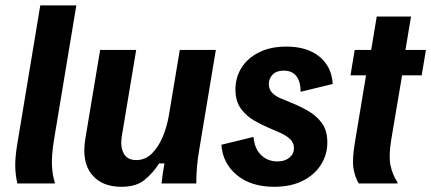

<svg xmlns="http://www.w3.org/2000/svg" viewBox="-20 -687 1615 719"><path d="M45 0Q37.5 -31.7 37.1 -66.2Q36.7 -100.8 45 -149.2L130.8 -666.7H265.8L182.5 -165Q172.5 -104.2 174.6 -66.7Q176.7 -29.2 185 -5V0Z M434.2 12.5Q360.8 12.5 322.9 -34.6Q285 -81.7 300 -170L355 -500H490L435.8 -175Q430 -137.5 443.3 -112.5Q456.7 -87.5 490 -87.5Q523.3 -87.5 547.9 -111.2Q572.5 -135 589.2 -174.2Q605.8 -213.3 613.3 -260L653.3 -500H788.3L726.7 -130Q720.8 -96.7 717.9 -65Q715 -33.3 715 0H585Q586.7 -16.7 589.6 -37.5Q592.5 -58.3 595.8 -75H575.8Q551.7 -37.5 520.4 -12.5Q489.2 12.5 434.2 12.5Z M1006.7 12.5Q919.2 12.5 866.2 -32.1Q813.3 -76.7 809.2 -145L929.2 -174.2Q933.3 -130 957.9 -106.2Q982.5 -82.5 1019.2 -82.5Q1046.7 -82.5 1063.8 -96.7Q1080.8 -110.8 1080.8 -131.7Q1080.8 -153.3 1065.4 -167.1Q1050 -180.8 1026.7 -190.8L984.2 -209.2Q960.8 -219.2 932.1 -235.4Q903.3 -251.7 882.5 -279.6Q861.7 -307.5 861.7 -352.5Q861.7 -396.7 884.2 -432.9Q906.7 -469.2 949.6 -490.8Q992.5 -512.5 1052.5 -512.5Q1130.8 -512.5 1176.7 -474.6Q1222.5 -436.7 1225.8 -372.5L1105.8 -343.3Q1105.8 -380.8 1090 -401.7Q1074.2 -422.5 1042.5 -422.5Q1015 -422.5 1000.8 -407.5Q986.7 -392.5 986.7 -372.5Q986.7 -352.5 999.2 -339.6Q1011.7 -326.7 1030 -319.2L1070 -302.5Q1103.3 -289.2 1134.6 -271.2Q1165.8 -253.3 1185.8 -225.4Q1205.8 -197.5 1205.8 -153.3Q1205.8 -108.3 1182.1 -70.4Q1158.3 -32.5 1113.8 -10Q1069.2 12.5 1006.7 12.5Z M1323.3 0Q1309.2 -24.2 1303.8 -55.8Q1298.3 -87.5 1308.3 -149.2L1350.8 -405H1292.5L1308.3 -500H1370L1390.8 -625H1519.2L1498.3 -500H1575L1559.2 -405H1485.8L1445 -163.3Q1435 -102.5 1442.5 -67.1Q1450 -31.7 1468.3 -5V0Z"/></svg>

Font: Familjen Grotesk
Style: Bold Italic
Weight: 700
Italic angle: -9.46201°
Designer: Anders Wikstroem, Jonas Baeckman, Matilda Gysing, Kristian Moeller
Foundry: Familjen STHLM AB
Version: Version 2.002; ttfautohint (v1.8.4.7-5d5b)